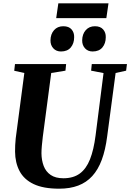

<svg xmlns="http://www.w3.org/2000/svg" viewBox="-20 -1130 787 1160"><path d="M678.5 -689 627.5 -306Q617 -224 594.8 -164.2Q572.5 -104.5 537.2 -66Q502 -27.5 452.5 -8.8Q403 10 337.5 10Q241.5 10 183 -18Q124.5 -46 98 -96.8Q71.5 -147.5 71 -214Q71 -233 71.8 -253Q72.5 -273 75 -294.5L127 -689L66 -702.5L70.5 -743H379.5L375.5 -703L289.5 -689L238.5 -303Q235 -275 232.8 -249.2Q230.5 -223.5 230.5 -203.5Q231 -161.5 244 -127.2Q257 -93 286.2 -73Q315.5 -53 363 -53Q423 -53 462 -81.5Q501 -110 523.8 -167.5Q546.5 -225 557.5 -312L605.5 -688.5L530.5 -703L534.5 -743H747L742 -703ZM348.5 -819Q319.5 -819 302 -838.2Q284.5 -857.5 285 -886.5Q285.5 -924 306.5 -947.8Q327.5 -971.5 362.5 -971.5Q396 -971.5 412.5 -952.2Q429 -933 428 -905Q428 -868 407.8 -843.5Q387.5 -819 348.5 -819ZM539.5 -819Q511 -819 493.5 -838.2Q476 -857.5 476.5 -886.5Q477 -924 498 -947.8Q519 -971.5 553.5 -971.5Q586.5 -971.5 603.2 -952.2Q620 -933 619 -905Q619 -868 598.8 -843.5Q578.5 -819 539.5 -819ZM332.5 -1110H635.5L622.5 -1020.5H319.5Z"/></svg>

Font: Merriweather 60pt ExtraBold
Style: Italic
Weight: 800
Italic angle: -7.8°
Version: Version 2.101